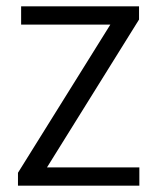

<svg xmlns="http://www.w3.org/2000/svg" viewBox="-20 -589 501 609"><path d="M422 -58V0H37V-41L330 -511H47V-569H421V-527L129 -58Z"/></svg>

Font: Yaldevi ExtraLight
Style: Regular
Weight: 400
Version: Version 1.100